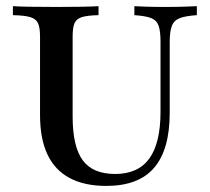

<svg xmlns="http://www.w3.org/2000/svg" viewBox="-20 -591 680 622"><path d="M324.2 11.3Q253.2 11.3 205.2 -14.5Q157.3 -40.3 133.5 -91.1Q109.7 -141.9 109.7 -218.5V-472.6Q109.7 -501.6 103.2 -515.7Q96.8 -529.8 78.2 -535.5Q59.7 -541.1 21.8 -541.9V-571Q60.5 -568.5 162.9 -568.5Q260.5 -568.5 299.2 -571V-541.9Q262.9 -541.1 245.2 -535.5Q227.4 -529.8 221.4 -515.7Q215.3 -501.6 215.3 -472.6V-213.7Q215.3 -116.1 248 -71.8Q280.6 -27.4 353.2 -27.4Q427.4 -27.4 463.7 -77.4Q500 -127.4 500 -229V-456.5Q500 -491.1 493.5 -508.5Q487.1 -525.8 469 -532.7Q450.8 -539.5 415.3 -541.9V-571Q428.2 -570.2 452.4 -569.4Q476.6 -568.5 511.3 -568.5Q550 -568.5 577 -569.4Q604 -570.2 617.7 -571V-541.9Q581.5 -539.5 562.5 -532.3Q543.5 -525 536.7 -506.9Q529.8 -488.7 529.8 -454.8V-225.8Q529.8 -106.5 479.4 -47.6Q429 11.3 324.2 11.3Z"/></svg>

Font: Playfair SemiBold
Style: Regular
Weight: 600
Designer: Claus Eggers Sørensen
Foundry: Claus Eggers Sørensen
Version: Version 2.001;gftools[0.9.30]